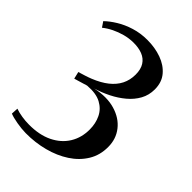

<svg xmlns="http://www.w3.org/2000/svg" viewBox="-223 -852 967 967"><g transform="rotate(45 260.5 -369.0)"><path d="M142 14Q112 13.5 77.8 7.5Q43.5 1.5 24 -6.5L26 -43.5Q47.5 -36 73.2 -32Q99 -28 123.5 -28Q197.5 -27.5 250.2 -53.2Q303 -79 330.8 -124.5Q358.5 -170 358 -228Q358 -270 341.2 -305Q324.5 -340 288.2 -359.5Q252 -379 192 -374Q183.5 -371.5 169.5 -367.2Q155.5 -363 142.2 -359Q129 -355 121.5 -353L112.5 -391Q129 -396 148.2 -402Q167.5 -408 183.5 -414.5Q231 -433.5 262.5 -458.5Q294 -483.5 310 -515.2Q326 -547 326 -586Q326 -623.5 311 -647.2Q296 -671 268.2 -682Q240.5 -693 202.5 -692.5Q172 -692 142.5 -684Q113 -676 86.5 -663Q60 -650 39 -633L20 -661Q43 -683.5 76.8 -704.2Q110.5 -725 153.2 -738.2Q196 -751.5 244.5 -751.5Q299 -751.5 345 -735Q391 -718.5 419 -685.2Q447 -652 447 -601.5Q447 -560.5 428.5 -527Q410 -493.5 378.5 -467Q347 -440.5 308.2 -421Q269.5 -401.5 228 -389Q304 -405.5 362.2 -388.2Q420.5 -371 453.2 -329.2Q486 -287.5 486 -231Q486.5 -172.5 458.5 -126.8Q430.5 -81 382.2 -49.5Q334 -18 272.2 -1.8Q210.5 14.5 142 14Z"/></g></svg>

Font: Merriweather 120pt Medium
Style: Regular
Weight: 500
Version: Version 2.100